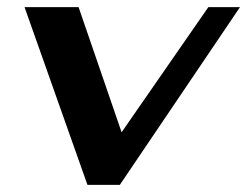

<svg xmlns="http://www.w3.org/2000/svg" viewBox="-20 -510 695 540"><path d="M49 -490H201L322 -138L566 -490H655L317 10H226Z"/></svg>

Font: Fahkwang
Style: Bold Italic
Weight: 700
Italic angle: -10°
Designer: Suppakit Chalermlarp | Katatrad Co.,Ltd.
Foundry: Cadson Demak Co.,Ltd.
Version: Version 1.000; ttfautohint (v1.6)